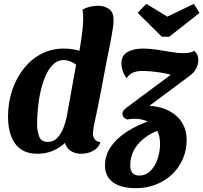

<svg xmlns="http://www.w3.org/2000/svg" viewBox="-20 -784 1063 1004"><path d="M176 20Q122 20 88 -4.5Q54 -29 38 -72.5Q22 -116 22 -173Q22 -248 44 -313Q66 -378 105.5 -427Q145 -476 198 -503Q251 -530 313 -530Q339 -530 363 -526Q387 -522 407 -514L542 -488Q526 -403 509 -312.5Q492 -222 471 -127Q470 -118 468 -106Q466 -94 466 -85Q466 -68 475.5 -55.5Q485 -43 505 -41Q499 -20 483 -6.5Q467 7 446.5 13.5Q426 20 404 20Q374 20 350.5 5.5Q327 -9 320 -37Q294 -12 257.5 4Q221 20 176 20ZM229 -42Q261 -42 281.5 -65Q302 -88 314 -121Q326 -154 331 -185L378 -446Q362 -458 344.5 -464Q327 -470 312 -470Q283 -470 260 -449Q237 -428 220.5 -392Q204 -356 193.5 -311.5Q183 -267 178.5 -221Q174 -175 174 -134Q174 -98 185 -70Q196 -42 229 -42ZM540 -478 389 -487Q400 -541 407 -591.5Q414 -642 415 -681Q415 -696 414.5 -708.5Q414 -721 412 -734Q427 -743 449 -748.5Q471 -754 493 -754Q525 -754 550 -737Q575 -720 574 -675Q574 -662 569.5 -632Q565 -602 557.5 -562Q550 -522 540 -478ZM690 200Q613 200 571 169.5Q529 139 529 81Q529 28 559.5 -16.5Q590 -61 644.5 -96Q699 -131 771 -155L830 -111Q767 -89 730 -58Q693 -27 677 8Q661 43 661 79Q661 106 672.5 120Q684 134 709 134Q742 134 766 110.5Q790 87 803.5 48.5Q817 10 817 -33Q817 -73 801 -102Q785 -131 755 -147Q725 -163 682 -163Q673 -163 663.5 -162Q654 -161 645 -159L736 -232Q808 -231 857 -207.5Q906 -184 931 -144Q956 -104 956 -52Q956 0 936.5 46Q917 92 881 126.5Q845 161 796.5 180.5Q748 200 690 200ZM645 -159Q632 -164 626 -172Q620 -180 620 -188Q620 -198 625.5 -205.5Q631 -213 643 -222L873 -393Q853 -399 826 -403.5Q799 -408 772.5 -410.5Q746 -413 727 -413Q695 -413 675.5 -404.5Q656 -396 642 -375Q629 -392 622 -412.5Q615 -433 615 -453Q615 -495 647.5 -512.5Q680 -530 728 -530Q762 -530 799 -524.5Q836 -519 872.5 -512.5Q909 -506 940 -506Q975 -506 996 -518Q1008 -507 1012.5 -495.5Q1017 -484 1017 -469Q1017 -446 1004.5 -423.5Q992 -401 967 -384L748 -221ZM826 -592 700 -717 745 -764 855 -697 994 -764 1023 -716 865 -592Z"/></svg>

Font: Sansita Swashed Light SemiBold
Style: Regular
Weight: 600
Version: Version 1.003